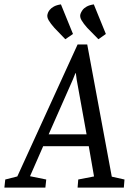

<svg xmlns="http://www.w3.org/2000/svg" viewBox="-67 -856 605 876"><path d="M231 -677 181 -729Q164 -748 155 -763.5Q146 -779 150 -792Q152 -801 159 -810Q166 -819 178.5 -826Q191 -833 211 -836L266 -701ZM382 -677 331 -729Q314 -748 305 -763.5Q296 -779 300 -792Q303 -801 309.5 -810Q316 -819 328.5 -826Q341 -833 361 -836L416 -701ZM-47 0 -43 -37 12 -51 287 -653H331L443 -50L501 -37L498 0H287L290 -37L362 -51L338 -189H130L70 -52L144 -37L140 0ZM155 -243H328L283 -492L279 -522H277L265 -492Z"/></svg>

Font: Faustina
Style: Italic
Weight: 400
Italic angle: -8°
Designer: Alfonso Garcia
Foundry: http://www.omnibus-type.com
Version: Version 1.200